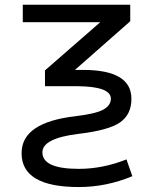

<svg xmlns="http://www.w3.org/2000/svg" viewBox="-20 -544 628 794"><path d="M74.2 -452.1V-524.4H518.6V-456.1L290 -254.9H323.2Q524.4 -254.9 523.4 -134.8Q523.4 -70.3 476.1 -37.6Q428.7 -4.9 302.7 9.8Q155.3 28.3 155.3 85.9Q155.3 154.3 305.7 154.3Q405.3 154.3 502.9 115.2L527.3 184.6Q419.9 229.5 305.7 229.5Q68.4 229.5 69.3 88.9Q69.3 -38.1 293 -63.5Q379.9 -74.2 409.2 -91.8Q438.5 -109.4 438.5 -135.7Q438.5 -186.5 299.8 -187.5H166V-252.9L394.5 -452.1Z"/></svg>

Font: irohakakuC Regular
Style: Regular
Weight: 400
Designer: [Source Han Sans]
Ryoko NISHIZUKA Ë•øÂ°öÊ∂ºÂ≠ê (kana & ideographs); Paul D. Hunt (Latin, Greek & Cyrillic); Wenlong ZHAN
Version: Version 1.001.20160904